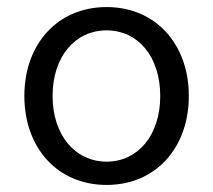

<svg xmlns="http://www.w3.org/2000/svg" viewBox="-20 -515 604 544"><path d="M282 9C421 9 515 -96 515 -243C515 -390 421 -495 282 -495C143 -495 49 -390 49 -243C49 -96 143 9 282 9ZM282 -57C194 -57 129 -131 129 -243C129 -356 194 -429 282 -429C370 -429 434 -356 434 -243C434 -131 370 -57 282 -57Z"/></svg>

Font: SN Pro Book
Style: Regular
Weight: 350
Designer: Tobias Whetton
Foundry: Supernotes
Version: Version 1.003;Glyphs 3.3 (3324)